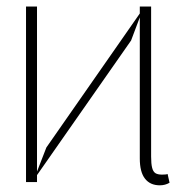

<svg xmlns="http://www.w3.org/2000/svg" viewBox="-20 -550 588 580"><path d="M91.8 -21V0H58.6V-530.3H91.8V-31.7L120.1 -104.5L402.3 -509.3V-530.3H436.5V-77.1Q436.5 -55.2 439.5 -43.5Q442.4 -31.7 449.2 -27.1Q456.1 -22.5 469.7 -22.5Q482.4 -22.5 486.3 -24.4L492.2 2Q479 9.8 462.9 9.8Q433.6 9.8 418 -10.3Q402.3 -30.3 402.3 -71.3V-497.6L376 -427.7Z"/></svg>

Font: Pretendard Std Thin
Style: Regular
Weight: 100
Designer: Base glyphs from Inter by Rasmus Andersson; Hangeul glyphs from Noto Sans CJK(Source Han Sans) by Jang Soo-young and Kan
Foundry: Kil Hyung-jin
Version: Version 1.309